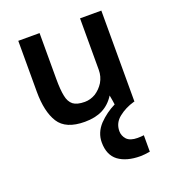

<svg xmlns="http://www.w3.org/2000/svg" viewBox="-131 -558 817 910"><g transform="rotate(-20 278.0 -103.0)"><path d="M483.4 -459Q483.4 -344.7 483.4 0Q482.4 0 480.5 0Q435.5 12.7 402.3 39.1Q368.2 65.4 368.2 107.4Q368.2 130.9 384.8 149.4Q402.3 167 438.5 167Q457 167 470.7 165Q470.7 192.4 470.7 248Q441.4 252.9 421.9 252.9Q352.5 252.9 311.5 222.7Q271.5 192.4 271.5 128.9Q271.5 80.1 307.6 41Q344.7 2.9 390.6 -19.5Q388.7 -36.1 382.8 -67.4Q358.4 -28.3 320.3 -8.8Q283.2 9.8 230.5 9.8Q134.8 9.8 99.6 -45.9Q64.5 -101.6 64.5 -202.1Q64.5 -288.1 64.5 -459Q90.8 -459 171.9 -459Q171.9 -401.4 171.9 -228.5Q171.9 -171.9 178.7 -140.6Q184.6 -109.4 204.1 -93.8Q223.6 -79.1 262.7 -79.1Q291 -79.1 317.4 -94.7Q342.8 -111.3 359.4 -137.7Q376 -166 376 -199.2Q376 -286.1 376 -459Q402.3 -459 483.4 -459Z"/></g></svg>

Font: Alata=Ham
Style: Regular
Weight: 400
Designer: Spyros Zevelakis, Eben Sorkin
Version: Version 1.004